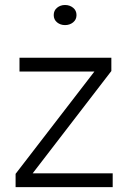

<svg xmlns="http://www.w3.org/2000/svg" viewBox="-20 -768 526 788"><path d="M442.5 -56.5V0H44V-54.5L367.5 -474.5H60V-531H437V-476.5L114 -56.5ZM247 -665Q228 -665 214.2 -676.2Q200.5 -687.5 200.5 -706Q200.5 -725 214.2 -736.2Q228 -747.5 247 -747.5Q266 -747.5 280 -736.2Q294 -725 294 -706Q294 -687.5 280 -676.2Q266 -665 247 -665Z"/></svg>

Font: Epilogue Light
Style: Regular
Weight: 300
Designer: Tyler Finck
Foundry: Etcetera Type Co
Version: Version 2.111; ttfautohint (v1.8.3)